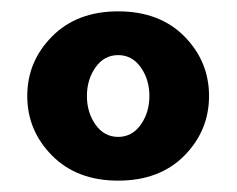

<svg xmlns="http://www.w3.org/2000/svg" viewBox="-20 -752 417 338"><path d="M188 -434Q115.5 -434 71.8 -478Q28 -522 28 -583Q28 -644 71.8 -688Q115.5 -732 188 -732Q261 -732 304.5 -688Q348 -644 348 -583Q348 -522 304.5 -478Q261 -434 188 -434ZM148.2 -532.5Q163.5 -511 188 -511Q212.5 -511 227.8 -532.5Q243 -554 243 -583Q243 -612 227.8 -633.5Q212.5 -655 188 -655Q163.5 -655 148.2 -633.5Q133 -612 133 -583Q133 -554 148.2 -532.5Z"/></svg>

Font: Cabin
Style: Bold
Weight: 700
Designer: Pablo Impallari
Foundry: Pablo Impallari. http://www.impallari.com Igino Marini. http://www.ikern.com
Version: Version 3.001;hotconv 1.0.109;makeotfexe 2.5.65596